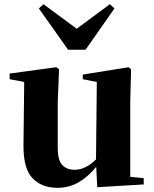

<svg xmlns="http://www.w3.org/2000/svg" viewBox="-20 -877 731 914"><path d="M442.9 14.2 438 -83Q402.8 -38.6 356.7 -10.7Q310.5 17.1 252.9 17.1Q178.2 17.1 134.3 -29.1Q90.3 -75.2 91.8 -189L95.2 -486.8L25.9 -500V-526.9L248 -557.1L261.2 -546.9L254.9 -393.1V-173.8Q254.9 -113.8 276.6 -91.3Q298.3 -68.8 335 -68.8Q363.3 -68.8 389.2 -82.3Q415 -95.7 437 -118.2L440.9 -486.8L374 -500V-522L592.8 -557.1L604 -546.9L600.1 -393.1V-35.2L664.1 -28.8V1ZM187 -856.9 345.2 -740.2 502.9 -856.9 524.9 -836.9 387.2 -640.1H304.2L165 -836.9Z"/></svg>

Font: Source Han Serif TW Heavy
Style: Regular
Weight: 900
Designer: Ryoko NISHIZUKA Ë•øÂ°öÊ∂ºÂ≠ê (kana & ideographs); Frank Grie√ühammer (Latin, Greek & Cyrillic); Wenlong ZHANG Âº†ÊñáÈæô 
Foundry: Adobe
Version: Version 2.003;hotconv 1.1.1;makeotfexe 2.6.0